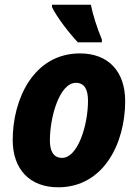

<svg xmlns="http://www.w3.org/2000/svg" viewBox="-20 -786 586 816"><path d="M311 -606H413V-618C391 -671 375 -723 366 -766H201V-756C222 -712 275 -644 311 -606ZM227 10C422 10 512 -179 512 -356C512 -483 440 -559 320 -559C123 -559 34 -365 34 -191C34 -65 108 10 227 10ZM244 -115C209 -115 192 -141 192 -189C192 -287 232 -434 303 -434C339 -434 354 -405 354 -358C354 -252 310 -115 244 -115Z"/></svg>

Font: Noto Sans SemiCondensed ExtraBold
Style: Italic
Weight: 800
Width: 4
Italic angle: -12°
Designer: Monotype Design Team
Foundry: Monotype Imaging Inc.
Version: Version 2.013